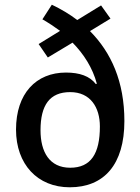

<svg xmlns="http://www.w3.org/2000/svg" viewBox="-20 -785 596 815"><path d="M200 -765 160 -703C186 -688 212 -671 235 -654L144 -598L183 -541L288 -604C336 -555 373 -497 391 -430L387 -428C361 -462 318 -477 260 -477C133 -477 48 -388 48 -235C48 -88 139 10 276 10C422 10 508 -87 508 -271C508 -439 452 -562 362 -653L449 -706L409 -762L308 -700C275 -725 238 -747 200 -765ZM278 -394C364 -394 404 -329 404 -248C404 -133 366 -73 278 -73C190 -73 152 -140 152 -232C152 -339 191 -394 278 -394Z"/></svg>

Font: Noto Sans Khmer SemiCondensed Medium
Style: Regular
Weight: 500
Width: 4
Designer: Danh Hong and the Monotype Design Team
Foundry: Monotype Imaging Inc.
Version: Version 2.004